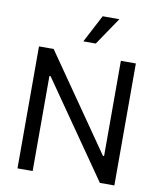

<svg xmlns="http://www.w3.org/2000/svg" viewBox="-99 -1017 916 1096"><g transform="rotate(10 359.0 -469.5)"><path d="M639.6 0H555.7L172.9 -550.8H166V0H78.1V-707H163.1L545.9 -155.3H552.7V-707H639.6ZM406.2 -939.5H502.9L394.5 -779.3H322.3Z"/></g></svg>

Font: Pretendard Std Variable
Style: Regular
Weight: 400
Designer: Base glyphs from Inter by Rasmus Andersson; Hangeul glyphs from Noto Sans CJK(Source Han Sans) by Jang Soo-young and Kan
Foundry: Kil Hyung-jin
Version: Version 1.309;Glyphs 3.2 (3225)